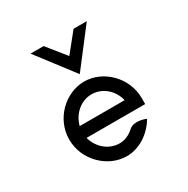

<svg xmlns="http://www.w3.org/2000/svg" viewBox="-169 -893 1035 1055"><g transform="rotate(-30 348.5 -365.5)"><path d="M340 -509 519 -742H435L340 -624L245 -742H162ZM569 -187V-225C569 -356 460 -462 340 -462C220 -462 110 -357 110 -226C110 -95 220 11 340 11C417 11 491 -36 534 -106L537 -111L532 -114C532 -114 468 -141 431 -108C406 -85 375 -70 340 -70C273 -70 215 -119 197 -187ZM197 -262C214 -330 272 -381 340 -381C408 -381 466 -331 482 -262Z"/></g></svg>

Font: Charger Monospace
Style: Regular
Weight: 400
Designer: Jasper
Foundry: Cannot Into Space Fonts
Version: Version 0.980